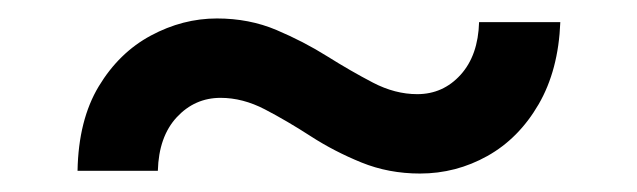

<svg xmlns="http://www.w3.org/2000/svg" viewBox="-20 -413 690 208"><path d="M435 -225Q401 -225 371.5 -237Q342 -249 316.5 -265.5Q291 -282 267 -294.5Q243 -307 219 -307Q191 -307 171.5 -286Q152 -265 151 -228H64Q65 -283 87 -319.5Q109 -356 143.5 -374.5Q178 -393 215 -393Q250 -393 279.5 -380.5Q309 -368 334.5 -352Q360 -336 384 -323.5Q408 -311 432 -311Q460 -311 479 -332Q498 -353 499 -389H587Q585 -337 563.5 -300Q542 -263 508 -244Q474 -225 435 -225Z"/></svg>

Font: Azeret Mono Thin
Style: Regular
Weight: 400
Version: Version 1.002